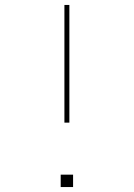

<svg xmlns="http://www.w3.org/2000/svg" viewBox="-20 -755 540 775"><path d="M240 -260V-735H260V-260ZM225 0V-50H275V0Z"/></svg>

Font: Iosevka SS04 Thin
Style: Regular
Weight: 100
Monospace: yes
Designer: Belleve Invis
Foundry: Belleve Invis
Version: Version 19.0.0; ttfautohint (v1.8.4)